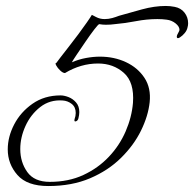

<svg xmlns="http://www.w3.org/2000/svg" viewBox="-20 -555 651 644"><path d="M142 69Q71 69 38.5 32Q6 -5 6 -54Q6 -96 27.5 -137.5Q49 -179 89 -207Q129 -235 183 -235Q195 -235 209.5 -229.5Q224 -224 235 -211.5Q246 -199 246 -179Q246 -170 243 -158Q241 -150 234.5 -148Q228 -146 230 -155Q234 -166 234 -176Q234 -196 220.5 -206.5Q207 -217 190 -218Q147 -221 115 -196Q83 -171 65.5 -132.5Q48 -94 48 -55Q48 -11 71.5 22Q95 55 147 55Q210 55 259.5 32Q309 9 345 -29Q381 -67 401.5 -114.5Q422 -162 426 -210Q431 -279 395.5 -310.5Q360 -342 309 -342Q251 -342 198 -310Q191 -310 182 -318.5Q173 -327 168.5 -335.5Q164 -344 169 -344Q171 -347 182.5 -362Q194 -377 210.5 -398Q227 -419 243 -440.5Q259 -462 271.5 -480Q284 -498 288 -505Q288 -505 290.5 -504Q293 -503 302 -498Q315 -491 331 -491Q344 -491 356.5 -494.5Q369 -498 379 -502Q414 -512 456 -523.5Q498 -535 536 -535Q551 -535 566 -532Q587 -528 599 -512.5Q611 -497 611 -477Q611 -473 610.5 -470Q610 -467 609 -463Q607 -453 599.5 -444Q592 -435 584 -430Q580 -427 577 -427Q573 -427 573 -432Q573 -437 579 -447Q582 -452 582 -455Q582 -466 569 -476.5Q556 -487 539 -489Q532 -490 524 -490.5Q516 -491 508 -491Q472 -491 436 -484Q400 -477 365 -474Q358 -473 350.5 -472.5Q343 -472 335 -472Q330 -472 324 -472.5Q318 -473 313 -474Q310 -474 296.5 -456.5Q283 -439 267 -415.5Q251 -392 237.5 -372Q224 -352 221 -346Q244 -356 268.5 -360.5Q293 -365 315 -365Q363 -365 402.5 -346.5Q442 -328 464.5 -294Q487 -260 482 -212Q477 -166 453 -117Q429 -68 386 -25.5Q343 17 282 43Q221 69 142 69Z"/></svg>

Font: Mea Culpa
Style: Regular
Weight: 400
Designer: Robert E. Leuschke
Foundry: Robert E. Leuschke
Version: Version 1.010; ttfautohint (v1.8.3)